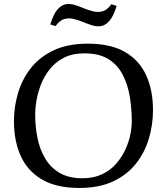

<svg xmlns="http://www.w3.org/2000/svg" viewBox="-20 -914 826 950"><path d="M737 -369Q737 -297 716.5 -228Q696 -159 652.5 -104Q609 -49 539.5 -16.5Q470 16 372 16Q259 16 187.5 -26Q116 -68 82.5 -142.5Q49 -217 49 -314Q49 -386 69.5 -454.5Q90 -523 133.5 -578Q177 -633 246.5 -665.5Q316 -698 414 -698Q528 -698 599 -656.5Q670 -615 703.5 -541Q737 -467 737 -369ZM632 -312Q632 -377 622 -437Q612 -497 586.5 -545.5Q561 -594 515.5 -622Q470 -650 398 -650Q337 -650 294.5 -627.5Q252 -605 224.5 -569.5Q197 -534 181.5 -493Q166 -452 160 -414Q154 -376 154 -350Q154 -288 165.5 -231Q177 -174 204 -129Q231 -84 276 -58Q321 -32 388 -32Q443 -32 484.5 -51.5Q526 -71 554 -103Q582 -135 599.5 -172.5Q617 -210 624.5 -246.5Q632 -283 632 -312ZM531 -893 557 -885Q542 -835 523 -812.5Q504 -790 482.5 -785.5Q461 -781 438 -788Q415 -795 391 -805Q367 -815 343.5 -820.5Q320 -826 297.5 -819.5Q275 -813 255 -785L229 -793Q244 -843 263 -865.5Q282 -888 303.5 -892.5Q325 -897 348 -890Q371 -883 395 -873Q419 -863 442.5 -857.5Q466 -852 488.5 -858.5Q511 -865 531 -893Z"/></svg>

Font: Average
Style: Regular
Weight: 400
Designer: Eduardo Tunni
Foundry: Eduardo Rodriguez Tunni
Version: Version 1.003; ttfautohint (v1.8.4.7-5d5b)